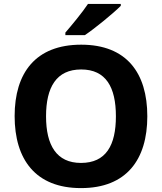

<svg xmlns="http://www.w3.org/2000/svg" viewBox="-20 -954 831 984"><path d="M599 -924V-934H431C401 -889 347 -824 315 -787V-774H415C466 -808 561 -886 599 -924ZM735 -358C735 -580 629 -725 396 -725C162 -725 55 -580 55 -359C55 -137 162 10 395 10C629 10 735 -137 735 -358ZM216 -358C216 -507 269 -598 396 -598C523 -598 574 -507 574 -358C574 -209 523 -119 395 -119C270 -119 216 -209 216 -358Z"/></svg>

Font: Noto Sans Canadian Aboriginal
Style: Bold
Weight: 700
Designer: Monotype Design Team, Typotheque's Kevin King
Foundry: Monotype Imaging Inc.
Version: Version 2.004